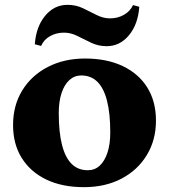

<svg xmlns="http://www.w3.org/2000/svg" viewBox="-20 -758 699 794"><path d="M327 16Q237 16 171.5 -15.5Q106 -47 70 -104.5Q34 -162 34 -241Q34 -322 72 -384Q110 -446 177.5 -481Q245 -516 332 -516Q422 -516 488 -484.5Q554 -453 589.5 -395.5Q625 -338 625 -259Q625 -179 587 -116.5Q549 -54 482 -19Q415 16 327 16ZM343 -54Q372 -54 392.5 -73Q413 -92 424.5 -127Q436 -162 436 -210Q436 -289 422.5 -341.5Q409 -394 382.5 -420Q356 -446 316 -446Q288 -446 267 -427Q246 -408 234.5 -373Q223 -338 223 -290Q223 -211 236.5 -158.5Q250 -106 276.5 -80Q303 -54 343 -54ZM421 -567Q387 -567 357.5 -581Q328 -595 300.5 -609Q273 -623 245 -623Q213 -623 187 -608.5Q161 -594 150 -568L124 -575Q129 -647 166.5 -692.5Q204 -738 259 -738Q294 -738 323 -724Q352 -710 379.5 -696Q407 -682 435 -682Q467 -682 493 -697Q519 -712 530 -737L556 -730Q551 -658 513.5 -612.5Q476 -567 421 -567Z"/></svg>

Font: Platypi Light ExtraBold
Style: Regular
Weight: 800
Version: Version 1.200